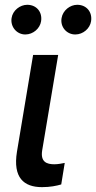

<svg xmlns="http://www.w3.org/2000/svg" viewBox="-20 -775 401 802"><path d="M118.3 -545.5 50.8 -141C33.4 -33 79.2 6.7 155.5 6.7C189.6 6.7 216.6 1.1 235.8 -4.6L250.4 -94.5C240.4 -92.3 221.6 -88.8 207.4 -88.8C175.1 -88.8 148.4 -98.4 156.2 -147L223 -545.5ZM28.4 -699.6C22.7 -663.4 49.7 -631 85.6 -631C119 -631 147 -656.6 151.6 -686.1C157.7 -724.8 132.5 -755 93.8 -755C63.6 -755 33 -731.5 28.4 -699.6ZM237.2 -699.6C230.8 -662.3 258.5 -631 294.4 -631C327.8 -631 355.8 -656.6 360.4 -686.1C366.5 -724.8 341.3 -755 302.6 -755C272.4 -755 242.5 -731.5 237.2 -699.6Z"/></svg>

Font: Margiela Sans Medium
Style: Italic
Weight: 500
Italic angle: -9.39999°
Designer: Stefan Endress, Andreas Faust
Version: Version 1.100;FEAKit 1.0